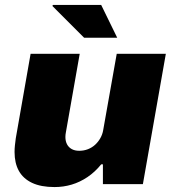

<svg xmlns="http://www.w3.org/2000/svg" viewBox="-20 -745 707 778"><path d="M201 13Q146 13 110 -4Q74 -21 56.5 -52.5Q39 -84 39 -129Q39 -143 40.5 -156.5Q42 -170 44 -185L104 -527H303L247 -209Q246 -204 245.5 -199.5Q245 -195 245 -190Q245 -173 251.5 -160.5Q258 -148 270.5 -141Q283 -134 301 -134Q320 -134 336.5 -140.5Q353 -147 365.5 -158.5Q378 -170 386.5 -185Q395 -200 398 -217L453 -527H652L559 1H397V-79H390Q365 -48 334.5 -27.5Q304 -7 270.5 3Q237 13 201 13ZM321 -592 192 -721 195 -725H390L455 -592Z"/></svg>

Font: Archivo SemiBold Black
Style: Italic
Weight: 900
Italic angle: -10°
Version: Version 2.001